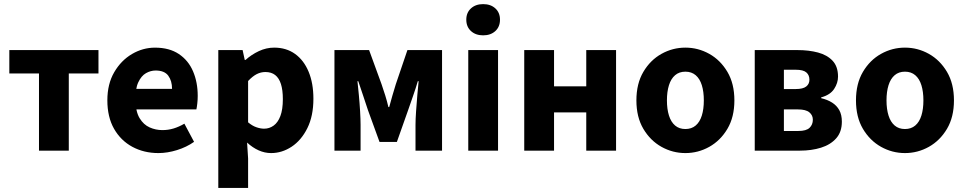

<svg xmlns="http://www.w3.org/2000/svg" viewBox="-20 -743 4761 947"><path d="M172.3 0V-380.8H26V-496.1H465.7V-380.8H319.3V0Z M761.4 12Q690.1 12 632.9 -18.8Q575.8 -49.6 542.6 -107.6Q509.5 -165.7 509.5 -248.2Q509.5 -328.8 543.4 -386.9Q577.2 -444.9 630.9 -476.5Q684.6 -508 744.2 -508Q815.2 -508 862.1 -476.6Q909.1 -445.2 932.1 -391.3Q955.2 -337.4 955.2 -270Q955.2 -250.6 953.1 -232.6Q951.1 -214.5 948.6 -203.3H623.5L622.4 -304.7H828.6Q828.6 -344.3 809.9 -369.7Q791.2 -395.2 747.4 -395.2Q723.3 -395.2 700.1 -382.2Q677 -369.1 662 -337Q647 -305 648.2 -248.2Q649.3 -191.9 668.7 -159.9Q688.2 -127.9 718.1 -114.6Q748 -101.3 781 -101.3Q809.6 -101.3 836.4 -109.4Q863.2 -117.6 889.4 -133L937.2 -43.4Q899.8 -17.1 852.7 -2.6Q805.6 12 761.4 12Z M1056.7 184.1V-496.1H1176.6L1187.2 -447.3H1190.9Q1220.3 -473.8 1257 -491Q1293.7 -508.1 1332.1 -508.1Q1392.2 -508.1 1435.5 -476.9Q1478.8 -445.7 1502.3 -389Q1525.8 -332.4 1525.8 -255.9Q1525.8 -170.8 1495.9 -110.8Q1466 -50.8 1418.4 -19.4Q1370.8 12 1317.1 12Q1285.6 12 1255.5 -1.5Q1225.4 -15.1 1198.7 -39.8L1203.7 38.7V184.1ZM1282.8 -108.3Q1308.5 -108.3 1329.5 -123.4Q1350.6 -138.4 1362.9 -170.7Q1375.1 -202.9 1375.1 -254.2Q1375.1 -298.8 1365.7 -328.4Q1356.3 -358 1337.3 -372.9Q1318.3 -387.8 1288.9 -387.8Q1266.8 -387.8 1246.4 -377.5Q1226 -367.1 1203.7 -343.4V-139.7Q1223.8 -122.6 1244.3 -115.5Q1264.7 -108.3 1282.8 -108.3Z M1629.6 0V-496H1800.5L1862 -327.4Q1871.8 -298.7 1880.3 -271.8Q1888.7 -244.9 1895.7 -215H1899.7Q1907.7 -244.9 1915.5 -271.8Q1923.3 -298.7 1932.2 -327.4L1989.5 -496H2160.3V0H2029.4V-127.2Q2029.4 -154.4 2032.2 -194.2Q2035.1 -234 2038.4 -274.2Q2041.8 -314.4 2044.8 -342.5H2040.8Q2030.8 -308.5 2017.4 -270Q2004 -231.4 1993 -199.8L1937.5 -42.9H1851.9L1794.9 -199.8Q1784.9 -231.4 1771.5 -270.2Q1758.1 -309 1747.1 -342.5H1743.1Q1746.1 -314.4 1750 -274.2Q1753.8 -234 1756.1 -194.2Q1758.5 -154.4 1758.5 -127.2V0Z M2289.6 0V-496H2436.5V0ZM2363 -568.7Q2326.1 -568.7 2303 -589.8Q2279.9 -610.9 2279.9 -645.9Q2279.9 -680.7 2303 -701.7Q2326.1 -722.7 2363 -722.7Q2400.1 -722.7 2423.1 -701.7Q2446.1 -680.7 2446.1 -645.9Q2446.1 -610.9 2423.1 -589.8Q2400.1 -568.7 2363 -568.7Z M2565.7 0V-496.1H2712.7V-317.1H2871.6V-496.1H3018.6V0H2871.6V-188.6H2712.7V0Z M3360.5 12Q3297.8 12 3242.7 -18.7Q3187.6 -49.5 3153.2 -107.5Q3118.9 -165.6 3118.9 -247.9Q3118.9 -330.4 3153.2 -388.5Q3187.6 -446.7 3242.7 -477.4Q3297.8 -508.1 3360.5 -508.1Q3423.3 -508.1 3478.3 -477.4Q3533.3 -446.7 3567.8 -388.5Q3602.2 -330.4 3602.2 -247.9Q3602.2 -165.6 3567.8 -107.5Q3533.3 -49.5 3478.3 -18.7Q3423.3 12 3360.5 12ZM3360.5 -106.6Q3390.9 -106.6 3411.3 -123.9Q3431.7 -141.2 3441.6 -173.1Q3451.5 -205 3451.5 -247.9Q3451.5 -290.8 3441.6 -322.8Q3431.7 -354.7 3411.3 -372.1Q3390.9 -389.5 3360.5 -389.5Q3330.1 -389.5 3309.8 -372.1Q3289.5 -354.7 3279.5 -322.8Q3269.5 -290.8 3269.5 -247.9Q3269.5 -205 3279.5 -173.1Q3289.5 -141.2 3309.8 -123.9Q3330.1 -106.6 3360.5 -106.6Z M3702.6 0V-496H3913.4Q3969.5 -496 4014.5 -484Q4059.5 -472 4086.5 -443.5Q4113.4 -414.9 4113.4 -365.1Q4113.4 -333.6 4094.1 -304.2Q4074.7 -274.8 4030.3 -262.7V-258.7Q4061 -251.6 4084 -237.1Q4107 -222.6 4119.7 -199.6Q4132.3 -176.6 4132.3 -143.1Q4132.3 -92 4104.1 -60.5Q4076 -29 4029.3 -14.5Q3982.6 0 3925.6 0ZM3846.4 -303.8H3904.6Q3940.4 -303.8 3956.4 -316.3Q3972.3 -328.7 3972.3 -349.8Q3972.3 -372.6 3957.1 -385.8Q3941.8 -399 3905.4 -399H3846.4ZM3846.4 -97H3917.6Q3957 -97 3973.1 -112.7Q3989.2 -128.3 3989.2 -152.5Q3989.2 -174.8 3971.9 -189Q3954.6 -203.3 3915.8 -203.3H3846.4Z M4443.5 12Q4380.8 12 4325.7 -18.7Q4270.6 -49.5 4236.2 -107.5Q4201.9 -165.6 4201.9 -247.9Q4201.9 -330.4 4236.2 -388.5Q4270.6 -446.7 4325.7 -477.4Q4380.8 -508.1 4443.5 -508.1Q4506.3 -508.1 4561.3 -477.4Q4616.3 -446.7 4650.8 -388.5Q4685.2 -330.4 4685.2 -247.9Q4685.2 -165.6 4650.8 -107.5Q4616.3 -49.5 4561.3 -18.7Q4506.3 12 4443.5 12ZM4443.5 -106.6Q4473.9 -106.6 4494.3 -123.9Q4514.7 -141.2 4524.6 -173.1Q4534.5 -205 4534.5 -247.9Q4534.5 -290.8 4524.6 -322.8Q4514.7 -354.7 4494.3 -372.1Q4473.9 -389.5 4443.5 -389.5Q4413.1 -389.5 4392.8 -372.1Q4372.5 -354.7 4362.5 -322.8Q4352.5 -290.8 4352.5 -247.9Q4352.5 -205 4362.5 -173.1Q4372.5 -141.2 4392.8 -123.9Q4413.1 -106.6 4443.5 -106.6Z"/></svg>

Font: Source Sans 3 VF
Style: Regular
Weight: 200
Designer: Paul D. Hunt
Foundry: Adobe
Version: Version 3.046;hotconv 1.0.118;makeotfexe 2.5.65603